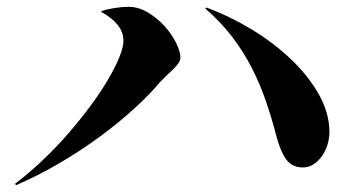

<svg xmlns="http://www.w3.org/2000/svg" viewBox="-20 -620 1040 563"><path d="M585 -598Q653 -573 717.5 -534Q782 -495 832.5 -447Q883 -399 914 -345Q945 -291 946 -235Q946 -214 940 -195Q934 -176 923.5 -161.5Q913 -147 899 -138Q885 -129 868 -129Q836 -129 819 -153Q802 -177 791 -219Q777 -273 759.5 -324Q742 -375 717.5 -422.5Q693 -470 660 -513Q627 -556 582 -595L585 -598ZM24 -81Q66 -113 106 -151Q146 -189 181 -229.5Q216 -270 246 -310.5Q276 -351 297 -387Q318 -423 330 -452.5Q342 -482 342 -500Q342 -526 325 -547Q308 -568 277 -585L278 -588Q294 -593 316 -596.5Q338 -600 357 -600Q386 -600 413.5 -583.5Q441 -567 462 -544Q483 -521 496 -495Q509 -469 509 -451Q509 -443 503.5 -435Q498 -427 489 -418Q484 -413 479 -408.5Q474 -404 469 -399Q464 -394 459 -389Q454 -384 449 -379Q419 -343 373 -301Q327 -259 271 -218Q215 -177 152.5 -140.5Q90 -104 27 -77L24 -81Z"/></svg>

Font: XinYuGongZhangJiaSongA
Style: Regular
Weight: 900
Designer: XinYuGong
Foundry: Adobe Systems Incorporated
Version: Version 1.00